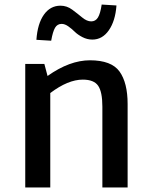

<svg xmlns="http://www.w3.org/2000/svg" viewBox="-20 -824 668 844"><path d="M251 -719Q232 -719 222 -702Q212 -685 205 -645L140 -649Q145 -720 173 -759.5Q201 -799 246 -799Q274 -799 297.5 -781.5Q321 -764 341.5 -747Q362 -730 381 -730Q400 -730 410.5 -747Q421 -764 427 -804L492 -800Q487 -732 458.5 -691Q430 -650 386 -650Q363 -650 342 -661Q321 -672 308.5 -684.5Q296 -697 280.5 -708Q265 -719 251 -719ZM376 -559H375Q470 -559 505.5 -509.5Q541 -460 541 -367V0H430V-355Q430 -420 411.5 -447Q393 -474 344 -474Q279 -474 201 -415V0H91V-543H175L189 -490Q286 -559 376 -559Z"/></svg>

Font: Martel Sans DemiBold
Style: Regular
Weight: 600
Designer: Dan Reynolds and Mathieu Réguer
Foundry: Dan Reynolds and Mathieu Réguer
Version: Version 1.001;PS 001.001;hotconv 1.0.70;makeotf.lib2.5.58329